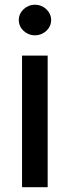

<svg xmlns="http://www.w3.org/2000/svg" viewBox="-20 -776 289 796"><path d="M71.4 0H177.6V-545.5H71.4ZM57.9 -692.8C57.9 -658 88.1 -629.6 125 -629.6C161.6 -629.6 192.1 -658 192.1 -692.8C192.1 -727.6 161.6 -756.4 125 -756.4C88.1 -756.4 57.9 -727.6 57.9 -692.8Z"/></svg>

Font: Margiela Sans Medium
Style: Regular
Weight: 500
Designer: Stefan Endress, Andreas Faust
Version: Version 1.100;FEAKit 1.0